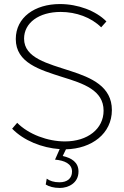

<svg xmlns="http://www.w3.org/2000/svg" viewBox="-20 -729 613 949"><path d="M276 200C316 200 368 177 368 119C368 73 334 52 290 42L306 9C434 6 533 -69 533 -185C533 -302 431 -345 329 -378C216 -415 99 -442 99 -538C99 -616 172 -670 280 -670C356 -670 431 -643 480 -594L506 -623C454 -676 365 -709 276 -709C152 -709 58 -643 58 -536C58 -418 177 -384 289 -348C393 -316 492 -283 492 -182C492 -92 413 -30 301 -30C216 -30 121 -65 65 -122L40 -93C97 -34 188 2 275 8L252 60C298 64 336 80 336 119C336 153 312 172 274 172C246 172 226 165 211 154L206 183C222 193 245 200 276 200Z"/></svg>

Font: Fixel Display ExtraLight
Style: Regular
Weight: 200
Designer: AlfaBravo + MacPaw
Foundry: Kyrylo Tkachov, Marchela Mozhyna, Serhii Makarenko, Maria Weinstein, Zakhar Kryvoshyya
Version: Version 1.211